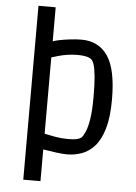

<svg xmlns="http://www.w3.org/2000/svg" viewBox="-61 -800 718 1012"><g transform="rotate(5 298.5 -294.0)"><path d="M101 166V-754H192V-573Q200 -578 225 -583Q250 -588 282 -592Q314 -596 343 -596Q434 -596 482 -525.5Q530 -455 530 -295Q530 -201 512 -140.5Q494 -80 463.5 -46.5Q433 -13 395.5 0Q358 13 319 13Q297 13 262 8.5Q227 4 192 -2V166ZM318 -68Q348 -68 363 -71.5Q378 -75 388 -83Q397 -92 407.5 -116Q418 -140 425 -184.5Q432 -229 432 -301Q432 -368 428 -408.5Q424 -449 417.5 -470Q411 -491 402 -498Q392 -506 373.5 -510Q355 -514 333 -514Q302 -514 276 -510Q250 -506 229.5 -500Q209 -494 192 -489V-85Q220 -79 251 -73.5Q282 -68 318 -68Z"/></g></svg>

Font: Ruda Medium
Style: Regular
Weight: 500
Version: Version 2.001